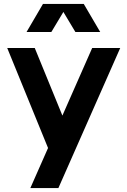

<svg xmlns="http://www.w3.org/2000/svg" viewBox="-20 -740 634 960"><path d="M131.8 200.2 220.2 0 16.1 -500H153.8L292 -162.1L440.9 -500H581.1L272 200.2ZM112.8 -580.1 194.8 -720.2H398.9L481 -580.1H356.9L296.9 -680.2L236.8 -580.1Z"/></svg>

Font: Uncut Sans
Style: Bold
Weight: 700
Designer: Kasper Nordkvist
Foundry: UNCUT.wtf
Version: Version 1.304;Glyphs 3.2 (3246)